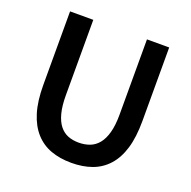

<svg xmlns="http://www.w3.org/2000/svg" viewBox="-120 -772 895 901"><g transform="rotate(20 327.5 -321.0)"><path d="M328 12Q271 12 225.5 -4.5Q180 -21 147.5 -57Q115 -93 97.5 -149.5Q80 -206 80 -287V-654H196V-278Q196 -225 205.5 -188.5Q215 -152 232.5 -130Q250 -108 274 -98.5Q298 -89 328 -89Q358 -89 383 -98.5Q408 -108 426 -130Q444 -152 454 -188.5Q464 -225 464 -278V-654H575V-287Q575 -206 558 -149.5Q541 -93 508.5 -57Q476 -21 430.5 -4.5Q385 12 328 12Z"/></g></svg>

Font: TT Toshiba Sans Medium
Style: Regular
Weight: 500
Designer: Paul D. Hunt
Foundry: Toshiba Corporation
Version: Version 2.020;PS 2.000;hotconv 1.0.86;makeotf.lib2.5.63406